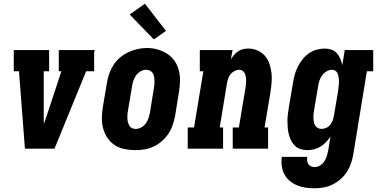

<svg xmlns="http://www.w3.org/2000/svg" viewBox="-20 -799 2040 1032"><path d="M114 0 82 -416H54V-530H244V-416H215V-177Q215 -166 215 -155Q215 -144 216 -133Q220 -144 223.5 -155Q227 -166 231 -177L310 -416H296V-530H490L486 -520V-416H443L273 0Z M706 8Q677 8 648 2Q619 -4 596 -19.5Q573 -35 557.5 -58Q542 -81 534.5 -108.5Q527 -136 527.5 -165.5Q528 -195 533 -225L555 -355Q559 -380 567.5 -404Q576 -428 590.5 -450.5Q605 -473 626 -490.5Q647 -508 671 -519Q695 -530 720 -535.5Q745 -541 770 -541Q800 -541 827.5 -533Q855 -525 878.5 -510Q902 -495 918 -472Q934 -449 941 -421.5Q948 -394 947.5 -364.5Q947 -335 942 -305L921 -175Q916 -151 908 -126.5Q900 -102 885 -80Q870 -58 849.5 -40Q829 -22 805 -11Q781 0 756 4Q731 8 706 8ZM709 -106Q724 -106 739 -114Q754 -122 763.5 -135.5Q773 -149 778 -164Q783 -179 786 -194L807 -324Q809 -335 810 -346Q811 -357 810.5 -367.5Q810 -378 808 -388Q806 -398 800.5 -406.5Q795 -415 785.5 -419.5Q776 -424 765 -424Q750 -424 735.5 -415.5Q721 -407 711.5 -394Q702 -381 697 -366Q692 -351 690 -336L668 -206Q666 -195 665 -184.5Q664 -174 664.5 -163.5Q665 -153 667.5 -143Q670 -133 675 -124Q680 -115 689 -110.5Q698 -106 709 -106ZM807 -587 677 -721 759 -779 872 -633Z M989 0V-114H1023L1073 -416H1054V-530H1230L1221 -480Q1229 -493 1238.5 -504Q1248 -515 1260.5 -523.5Q1273 -532 1287 -535Q1301 -538 1314 -538Q1340 -538 1363.5 -528Q1387 -518 1403 -500Q1419 -482 1427.5 -458Q1436 -434 1439 -409Q1442 -384 1440 -358Q1438 -332 1434 -305L1402 -114H1421V0H1231V-114H1264L1299 -324Q1301 -334 1302 -344.5Q1303 -355 1303 -365.5Q1303 -376 1301.5 -385.5Q1300 -395 1296 -404Q1292 -413 1284 -418.5Q1276 -424 1266 -424Q1253 -424 1240.5 -417.5Q1228 -411 1219.5 -400.5Q1211 -390 1206.5 -377Q1202 -364 1200 -352L1161 -114H1179V0Z M1671 213Q1646 213 1622 209.5Q1598 206 1576.5 197Q1555 188 1537 173Q1519 158 1508.5 137.5Q1498 117 1494.5 93Q1491 69 1495 44H1631Q1630 54 1631 64.5Q1632 75 1637 83Q1642 91 1651.5 95Q1661 99 1671 99Q1686 99 1700 90.5Q1714 82 1723 68.5Q1732 55 1736.5 40.5Q1741 26 1744 11L1756 -65Q1746 -49 1732.5 -35Q1719 -21 1702.5 -11Q1686 -1 1668 3.5Q1650 8 1632 8Q1613 8 1595.5 2.5Q1578 -3 1565.5 -15Q1553 -27 1545 -43Q1537 -59 1532.5 -76.5Q1528 -94 1526.5 -112.5Q1525 -131 1525 -149.5Q1525 -168 1527.5 -187Q1530 -206 1533 -225L1555 -355Q1558 -376 1564 -397.5Q1570 -419 1580.5 -440Q1591 -461 1605.5 -479.5Q1620 -498 1639 -511.5Q1658 -525 1680.5 -531.5Q1703 -538 1725 -538Q1744 -538 1761.5 -532Q1779 -526 1790.5 -513Q1802 -500 1809 -483.5Q1816 -467 1820 -449L1833 -530H1986V-416H1952L1879 30Q1875 54 1867 78Q1859 102 1845 124Q1831 146 1811 163.5Q1791 181 1768 192.5Q1745 204 1720 208.5Q1695 213 1671 213ZM1708 -106Q1721 -106 1734 -112Q1747 -118 1755.5 -129Q1764 -140 1768.5 -152.5Q1773 -165 1775 -178L1797 -308Q1798 -317 1799 -325.5Q1800 -334 1801 -343Q1802 -352 1802 -360.5Q1802 -369 1801 -377.5Q1800 -386 1798 -394Q1796 -402 1792 -409Q1788 -416 1780.5 -420Q1773 -424 1765 -424Q1749 -424 1735 -415.5Q1721 -407 1711.5 -394Q1702 -381 1697 -366Q1692 -351 1690 -336L1668 -206Q1666 -195 1665 -184.5Q1664 -174 1664.5 -163.5Q1665 -153 1667 -143Q1669 -133 1674 -124.5Q1679 -116 1688.5 -111Q1698 -106 1708 -106Z"/></svg>

Font: Iosevka Slab Heavy Oblique
Style: Regular
Weight: 900
Italic angle: -9°
Monospace: yes
Designer: Belleve Invis
Foundry: Belleve Invis
Version: Version 11.1.1; ttfautohint (v1.8.3)